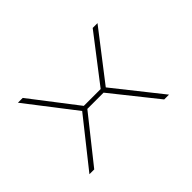

<svg xmlns="http://www.w3.org/2000/svg" viewBox="-115 -1015 1329 1329"><g transform="rotate(-45 550.0 -350.0)"><path d="M135 0 409 -345 135 -700H182L442 -362H607L867 -700H914L640 -345L914 0H867L603.5 -330H444.5L182 0Z"/></g></svg>

Font: Trispace Expanded Thin
Style: Regular
Weight: 100
Width: 7
Designer: Tyler Finck
Foundry: Etcetera Type Company
Version: Version 1.210; ttfautohint (v1.8.3)